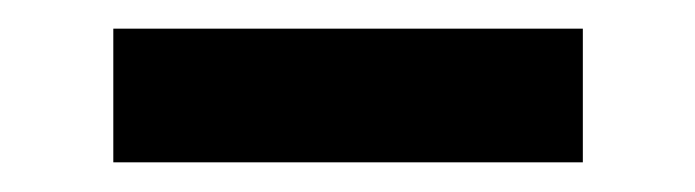

<svg xmlns="http://www.w3.org/2000/svg" viewBox="-20 -373 478 132"><path d="M380.7 -353.3H57.9V-261.4H380.7Z"/></svg>

Font: RED Number Medium
Style: Regular
Weight: 500
Designer: RED UED
Foundry: rsms
Version: Version 1.003;FEAKit 1.0